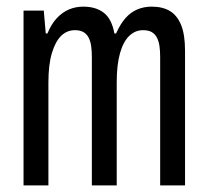

<svg xmlns="http://www.w3.org/2000/svg" viewBox="-20 -559 624 579"><path d="M51 0V-527H112L118 -458H123Q135 -487 151.5 -504.5Q168 -522 188 -530.5Q208 -539 231 -539Q269 -539 293 -520.5Q317 -502 325 -458H330Q343 -487 358.5 -504.5Q374 -522 394 -530.5Q414 -539 437 -539Q470 -539 492 -526Q514 -513 526 -484Q538 -455 538 -406V0H463V-387Q463 -405 461 -419.5Q459 -434 453.5 -445Q448 -456 438 -462Q428 -468 411 -468Q388 -468 370 -451Q352 -434 342 -399Q332 -364 332 -311V0H257V-387Q257 -405 255 -419.5Q253 -434 247.5 -445Q242 -456 232 -462Q222 -468 206 -468Q182 -468 164.5 -451Q147 -434 136.5 -399Q126 -364 126 -311V0Z"/></svg>

Font: Archivo ExtraCondensed
Style: Regular
Weight: 400
Width: 2
Designer: Hector Gatti
Foundry: Omnibus-Type
Version: Version 2.001